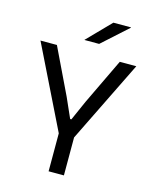

<svg xmlns="http://www.w3.org/2000/svg" viewBox="-122 -906 792 988"><g transform="rotate(15 274.0 -412.5)"><path d="M310 -192H238.5L19 -639H106.5L224 -394.5L271 -288.5H277.5L324.5 -394.5L441.5 -639H529.5ZM315 0H233.5V-269.5H315ZM237 -701.5 357.5 -825H451.5V-823.5L315 -700.5H237Z"/></g></svg>

Font: Anek Kannada Medium
Style: Regular
Weight: 400
Version: Version 1.003